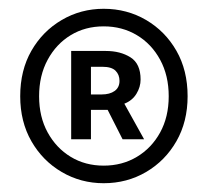

<svg xmlns="http://www.w3.org/2000/svg" viewBox="-20 -734 473 437"><path d="M216 -317Q164 -317 120.5 -342.5Q77 -368 51.5 -412.5Q26 -457 26 -515Q26 -574 51.5 -618.5Q77 -663 120.5 -688.5Q164 -714 216 -714Q269 -714 312.5 -688.5Q356 -663 381.5 -618.5Q407 -574 407 -515Q407 -457 381.5 -412.5Q356 -368 312.5 -342.5Q269 -317 216 -317ZM216 -357Q258 -357 291.5 -377Q325 -397 344.5 -432.5Q364 -468 364 -515Q364 -562 344.5 -598Q325 -634 291.5 -654Q258 -674 216 -674Q174 -674 141 -654Q108 -634 88.5 -598Q69 -562 69 -515Q69 -468 88.5 -432.5Q108 -397 141 -377Q174 -357 216 -357ZM142 -417V-618H221Q254 -618 277 -603.5Q300 -589 300 -553Q300 -536 290.5 -520.5Q281 -505 263 -498L308 -417H259L225 -484H187V-417ZM187 -519H211Q230 -519 241 -527Q252 -535 252 -550Q252 -564 243 -573Q234 -582 213 -582H187Z"/></svg>

Font: Source Sans 3 ExtraLight Medium
Style: Regular
Weight: 500
Version: Version 3.052;hotconv 1.1.0;makeotfexe 2.6.0